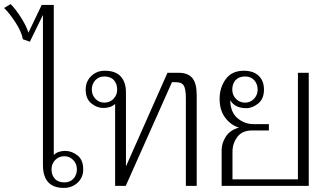

<svg xmlns="http://www.w3.org/2000/svg" viewBox="-88 -909 1595 939"><path d="M122 -103V-836L58 -705L24 -717Q17 -755 -13 -800.5Q-43 -846 -68 -870L-36 -889Q-11 -864 15.5 -822Q42 -780 51 -749L116 -885H175V-151Q195 -171 231 -171Q263 -171 291 -149Q319 -127 319 -81Q319 -41 291.5 -15.5Q264 10 224 10Q122 10 122 -103ZM288 -81Q288 -108 270 -126.5Q252 -145 227 -145Q200 -145 182 -126.5Q164 -108 164 -81Q164 -53 180 -35Q196 -17 227 -17Q255 -17 271.5 -35.5Q288 -54 288 -81Z M475 -401Q455 -381 417 -381Q386 -381 358.5 -403.5Q331 -426 331 -471Q331 -511 358 -537Q385 -563 424 -563Q477 -563 502.5 -535Q528 -507 528 -457V-95L731 -553H786Q831 -553 852.5 -527.5Q874 -502 874 -444V0H821V-429Q821 -473 811 -490Q801 -507 773 -507H753L527 0H475ZM485 -471Q485 -499 469 -517Q453 -535 422 -535Q395 -535 378 -516.5Q361 -498 361 -471Q361 -444 379 -425.5Q397 -407 422 -407Q449 -407 467 -425.5Q485 -444 485 -471Z M996 -175Q996 -209 1016.5 -241Q1037 -273 1081 -285Q1042 -296 1014 -332.5Q986 -369 986 -425Q986 -481 1016 -522Q1046 -563 1104 -563Q1152 -563 1177.5 -538Q1203 -513 1203 -471Q1203 -426 1175 -403Q1147 -380 1116 -380Q1061 -380 1038 -419Q1039 -360 1073.5 -331Q1108 -302 1152 -302H1227V-271H1145Q1096 -271 1072.5 -239Q1049 -207 1049 -167V-32H1369V-553H1422V0H996ZM1172 -471Q1172 -498 1155.5 -516.5Q1139 -535 1111 -535Q1080 -535 1064 -517Q1048 -499 1048 -471Q1048 -444 1066 -425.5Q1084 -407 1111 -407Q1136 -407 1154 -425.5Q1172 -444 1172 -471Z"/></svg>

Font: Taviraj ExtraLight
Style: Regular
Weight: 275
Designer: Katatrad Team
Foundry: CadsonDemak
Version: Version 1.001